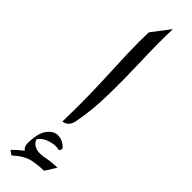

<svg xmlns="http://www.w3.org/2000/svg" viewBox="-272 -513 717 717"><g transform="rotate(45 87.0 -154.0)"><path d="M57.6 -461.4 112.8 -533.7Q110.4 -457 113.5 -368.9Q116.7 -280.8 115.5 -193.6Q114.3 -106.4 99.6 -32.7Q93.3 -2.4 64.9 2.4Q66.9 -83.5 65.4 -145.8Q64 -208 61.5 -258.1Q59.1 -308.1 57.6 -356Q56.2 -403.8 57.6 -461.4ZM53.7 186.5Q30.3 174.3 30.3 152.3Q30.3 99.1 48.3 74.5Q66.4 49.8 89.8 49.8Q103 49.8 116.5 56.6Q129.9 63.5 137.7 75.2L131.3 87.4Q124 84.5 113.8 84.5Q92.3 84.5 69.6 95Q46.9 105.5 41 124L43 112.8Q44.4 127 57.1 136.5Q69.8 146 90.8 146Q103 146 118.2 142.6ZM173.8 137.2 146.5 180.7Q119.6 180.7 88.1 186.8Q56.6 192.9 20 226.1L2.9 213.9Q36.1 179.7 74.5 158.4Q112.8 137.2 173.8 137.2Z"/></g></svg>

Font: Lateef Medium
Style: Regular
Weight: 500
Designer: SIL International
Foundry: SIL International
Version: Version 4.200